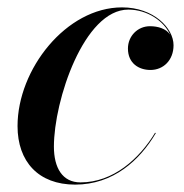

<svg xmlns="http://www.w3.org/2000/svg" viewBox="-20 -490 498 520"><path d="M402 -129.5 400 -130.5C357 -59.5 286.5 4 198 4C149 4 126 -35.5 126 -93C126 -218 207.5 -464 327.5 -464C380 -464 424.5 -432 440.5 -396.5C429.5 -412.5 408 -419 386 -419C353 -419 326.5 -392.5 326.5 -358.5C326.5 -318.5 356 -300.5 387.5 -300.5C422.5 -300.5 450 -327 450 -367.5C450 -414 396 -470 310.5 -470C159.5 -470 27.5 -302.5 27.5 -148.5C27.5 -52.5 84 10 183.5 10C287 10 359 -56.5 402 -129.5Z"/></svg>

Font: Bodoni* 72pt Medium
Style: Italic
Weight: 500
Italic angle: -13°
Version: Version 2.3